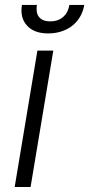

<svg xmlns="http://www.w3.org/2000/svg" viewBox="-20 -748 357 768"><path d="M38.7 0 129.6 -545.5H193.2L102.3 0ZM67.8 -728.3H127.5Q125.4 -714.5 127 -702.4Q128.6 -690.3 134.9 -681.5Q141.3 -672.6 152.7 -667.6Q164.1 -662.6 181.1 -662.6Q198.2 -662.6 211.3 -667.6Q224.4 -672.6 234 -681.5Q243.6 -690.3 249.5 -702.4Q255.3 -714.5 257.5 -728.3H317.1Q312.5 -701 299.5 -679.7Q286.6 -658.4 267.4 -643.8Q248.2 -629.3 224.1 -621.8Q199.9 -614.3 172.9 -614.3Q116.1 -614.3 87.7 -646Q59.3 -677.6 67.8 -728.3Z"/></svg>

Font: Inter P Light
Style: Italic
Weight: 300
Italic angle: 9.39999°
Designer: Rasmus Andersson
Foundry: rsms
Version: Version 3.018;git-588b23468